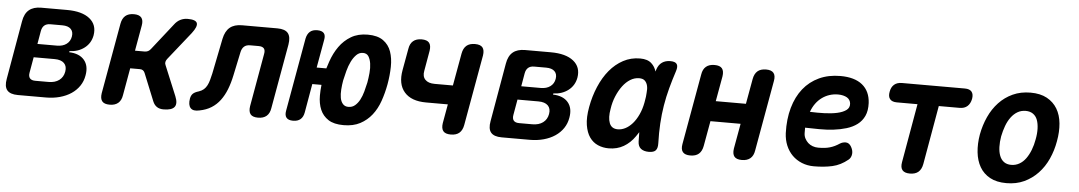

<svg xmlns="http://www.w3.org/2000/svg" viewBox="-34 -868 6668 1186"><g transform="rotate(5 3300.0 -275.0)"><path d="M88 0Q40 0 21 -23Q2 -46 11 -94L74 -456Q82 -504 109.5 -527Q137 -550 185 -550H345Q438 -550 485.5 -512Q533 -474 522 -408Q513 -359 475 -329.5Q437 -300 382 -298L381 -291Q444 -289 474.5 -253Q505 -217 494 -157Q488 -121 468.5 -92Q449 -63 418.5 -42.5Q388 -22 348 -11Q308 0 262 0ZM165 -241 148 -144Q144 -121 154 -109Q164 -97 188 -97H270Q310 -97 335.5 -116Q361 -135 367 -169Q373 -203 354 -222Q335 -241 295 -241ZM250 -453Q226 -453 212.5 -441Q199 -429 195 -406L181 -325H302Q338 -325 361 -342Q384 -359 389 -389Q394 -419 377 -436Q360 -453 324 -453Z M658 10Q624 10 611 -6.5Q598 -23 603 -56L681 -494Q687 -527 706 -543.5Q725 -560 759 -560Q792 -560 805.5 -543.5Q819 -527 813 -494L785 -336H845Q857 -336 866.5 -341Q876 -346 884 -357L1010 -517Q1026 -539 1047 -549.5Q1068 -560 1092 -560Q1143 -560 1150.5 -539Q1158 -518 1125 -475L988 -303Q980 -293 978 -283Q976 -273 981 -263L1058 -77Q1076 -33 1059.5 -11.5Q1043 10 992 10Q967 10 950.5 -1Q934 -12 925 -34L856 -204Q852 -214 844.5 -219.5Q837 -225 825 -225H765L735 -56Q730 -23 710.5 -6.5Q691 10 658 10Z M1317 -456Q1327 -504 1354.5 -527Q1382 -550 1430 -550H1649Q1697 -550 1715.5 -527Q1734 -504 1726 -456L1655 -56Q1650 -23 1630.5 -6.5Q1611 10 1578 10Q1544 10 1531 -6.5Q1518 -23 1523 -56L1581 -384Q1586 -408 1576.5 -419.5Q1567 -431 1543 -431H1491Q1467 -431 1453.5 -419Q1440 -407 1435 -384L1404 -237Q1394 -189 1378.5 -149.5Q1363 -110 1340.5 -80Q1318 -50 1287 -30.5Q1256 -11 1214 -3Q1175 6 1158.5 -12.5Q1142 -31 1149 -72Q1153 -92 1164.5 -102.5Q1176 -113 1200 -120Q1218 -126 1230 -136.5Q1242 -147 1250 -162.5Q1258 -178 1263 -197Q1268 -216 1273 -237Z M1943 -503 1912 -330H1972Q1978 -351 1986 -373Q2004 -426 2033.5 -467.5Q2063 -509 2106 -534.5Q2149 -560 2209 -560Q2270 -560 2305 -535Q2340 -510 2354.5 -468.5Q2369 -427 2368 -374Q2367 -321 2357 -265Q2347 -210 2329.5 -160Q2312 -110 2282.5 -72.5Q2253 -35 2210.5 -12.5Q2168 10 2108 10Q2048 10 2013.5 -12.5Q1979 -35 1963 -72.5Q1947 -110 1947 -160Q1947 -192 1951 -226H1894L1863 -48Q1858 -19 1841 -4.5Q1824 10 1795 10Q1766 10 1754 -4.5Q1742 -19 1747 -47L1828 -503Q1834 -531 1850.5 -545.5Q1867 -560 1896 -560Q1925 -560 1937 -546Q1949 -532 1943 -503ZM2128 -105Q2152 -105 2169 -119.5Q2186 -134 2198 -156.5Q2210 -179 2218 -208Q2226 -237 2232 -265Q2237 -293 2240 -325Q2243 -357 2239 -383.5Q2235 -410 2224 -427.5Q2213 -445 2189 -445Q2166 -445 2148.5 -427.5Q2131 -410 2118 -383.5Q2105 -357 2096.5 -325Q2088 -293 2082 -265Q2077 -237 2075 -208Q2073 -179 2077 -156.5Q2081 -134 2093.5 -119.5Q2106 -105 2128 -105Z M2773 10Q2739 10 2726 -6.5Q2713 -23 2718 -56L2739 -174H2604Q2512 -174 2469 -223.5Q2426 -273 2442 -361L2466 -494Q2471 -527 2490.5 -543.5Q2510 -560 2543 -560Q2577 -560 2590 -543.5Q2603 -527 2598 -494L2576 -368Q2569 -333 2588 -313Q2607 -293 2647 -293H2760L2796 -494Q2802 -527 2821 -543.5Q2840 -560 2874 -560Q2908 -560 2921 -543.5Q2934 -527 2929 -494L2851 -56Q2845 -23 2826 -6.5Q2807 10 2773 10Z M3088 0Q3040 0 3021 -23Q3002 -46 3011 -94L3074 -456Q3082 -504 3109.5 -527Q3137 -550 3185 -550H3345Q3438 -550 3485.5 -512Q3533 -474 3522 -408Q3513 -359 3475 -329.5Q3437 -300 3382 -298L3381 -291Q3444 -289 3474.5 -253Q3505 -217 3494 -157Q3488 -121 3468.5 -92Q3449 -63 3418.5 -42.5Q3388 -22 3348 -11Q3308 0 3262 0ZM3165 -241 3148 -144Q3144 -121 3154 -109Q3164 -97 3188 -97H3270Q3310 -97 3335.5 -116Q3361 -135 3367 -169Q3373 -203 3354 -222Q3335 -241 3295 -241ZM3250 -453Q3226 -453 3212.5 -441Q3199 -429 3195 -406L3181 -325H3302Q3338 -325 3361 -342Q3384 -359 3389 -389Q3394 -419 3377 -436Q3360 -453 3324 -453Z M3752 10Q3716 10 3685 -3.5Q3654 -17 3633.5 -46Q3613 -75 3605.5 -121.5Q3598 -168 3610 -234Q3622 -301 3647.5 -361Q3673 -421 3709.5 -465Q3746 -509 3793.5 -534.5Q3841 -560 3898 -560Q3945 -560 3969 -537Q3990 -518 3999 -488Q4001 -494 4003 -501Q4013 -531 4034 -545.5Q4055 -560 4085 -560Q4116 -560 4125.5 -545.5Q4135 -531 4125 -501Q4107 -446 4092.5 -392Q4078 -338 4069 -283.5Q4060 -229 4056.5 -171Q4053 -113 4055 -48Q4056 -18 4044 -4Q4032 10 4001 10Q3970 10 3952 -4Q3934 -18 3933 -48Q3932 -78 3932 -106Q3923 -92 3914 -79Q3885 -37 3844.5 -13.5Q3804 10 3752 10ZM3798 -112Q3821 -112 3844 -123.5Q3867 -135 3888 -158.5Q3909 -182 3925 -217Q3940 -249 3948 -291L3950 -303Q3955 -328 3956 -352Q3959 -377 3954.5 -396Q3950 -415 3938 -426.5Q3926 -438 3903 -438Q3874 -438 3848 -422Q3822 -406 3801 -378Q3780 -350 3764.5 -313Q3749 -276 3743 -234Q3733 -179 3746 -145.5Q3759 -112 3798 -112Z M4258 10Q4225 10 4211.5 -6.5Q4198 -23 4204 -56L4282 -494Q4287 -527 4306.5 -543.5Q4326 -560 4359 -560Q4393 -560 4406 -543.5Q4419 -527 4414 -494L4386 -338H4573L4601 -494Q4607 -527 4626 -543.5Q4645 -560 4679 -560Q4712 -560 4725.5 -543.5Q4739 -527 4733 -494L4655 -56Q4650 -23 4630.5 -6.5Q4611 10 4578 10Q4544 10 4531 -6.5Q4518 -23 4523 -56L4551 -212H4364L4336 -56Q4330 -23 4311 -6.5Q4292 10 4258 10Z M5240 -135Q5256 -110 5253.5 -86.5Q5251 -63 5235 -50Q5190 -13 5139 -1.5Q5088 10 5024 10Q4984 10 4949.5 -4Q4915 -18 4890 -43Q4865 -68 4850.5 -102.5Q4836 -137 4834 -179Q4831 -266 4851 -336.5Q4871 -407 4910.5 -456.5Q4950 -506 5008 -533Q5066 -560 5140 -560Q5228 -560 5276 -521Q5324 -482 5328 -409Q5330 -361 5315 -328.5Q5300 -296 5272 -275Q5244 -254 5206 -242.5Q5168 -231 5125.5 -226Q5083 -221 5037.5 -221.5Q4992 -222 4950 -223V-191Q4950 -172 4958 -156.5Q4966 -141 4978 -130Q4990 -119 5006.5 -113Q5023 -107 5041 -107Q5064 -107 5081 -109Q5098 -111 5113.5 -115.5Q5129 -120 5143.5 -127Q5158 -134 5173 -144Q5189 -154 5208 -154Q5227 -154 5240 -135ZM4971 -323Q5016 -321 5060.5 -322.5Q5105 -324 5139.5 -331.5Q5174 -339 5195 -354Q5216 -369 5214 -395Q5213 -407 5207 -416.5Q5201 -426 5191 -432Q5181 -438 5166.5 -441.5Q5152 -445 5135 -445Q5108 -445 5083 -437Q5058 -429 5036.5 -413.5Q5015 -398 4998.5 -375.5Q4982 -353 4971 -323Z M5629 -428H5501Q5471 -428 5458 -444Q5445 -460 5451 -490Q5456 -519 5474 -534.5Q5492 -550 5522 -550H5912Q5942 -550 5954.5 -534.5Q5967 -519 5962 -490Q5956 -460 5938 -444Q5920 -428 5890 -428H5761L5697 -63Q5691 -30 5672 -13.5Q5653 3 5619 3Q5586 3 5572.5 -13.5Q5559 -30 5565 -63Z M6218 10Q6157 10 6116 -12.5Q6075 -35 6052.5 -74Q6030 -113 6024.5 -165Q6019 -217 6029 -275Q6040 -334 6063.5 -385.5Q6087 -437 6123.5 -476Q6160 -515 6209 -537.5Q6258 -560 6319 -560Q6380 -560 6421 -537.5Q6462 -515 6485 -476.5Q6508 -438 6513 -386Q6518 -334 6507 -275Q6497 -217 6473.5 -165Q6450 -113 6413 -74Q6376 -35 6327.5 -12.5Q6279 10 6218 10ZM6238 -105Q6265 -105 6288 -118Q6311 -131 6328 -154.5Q6345 -178 6357 -209Q6369 -240 6375 -275Q6382 -311 6381 -342Q6380 -373 6371.5 -396Q6363 -419 6344.5 -432Q6326 -445 6299 -445Q6271 -445 6248.5 -432Q6226 -419 6208.5 -395.5Q6191 -372 6179.5 -341Q6168 -310 6161 -275Q6155 -240 6156 -209Q6157 -178 6166 -154.5Q6175 -131 6193 -118Q6211 -105 6238 -105Z"/></g></svg>

Font: Maple Mono
Style: Bold Italic
Weight: 700
Italic angle: -10°
Monospace: yes
Designer: subframe7536
Version: Version 7.000